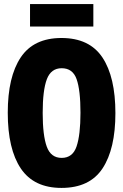

<svg xmlns="http://www.w3.org/2000/svg" viewBox="-20 -911 603 940"><path d="M281 9Q146 9 82 -86Q18 -181 18 -359Q18 -535 81.5 -630Q145 -725 281 -725Q418 -725 481.5 -629.5Q545 -534 545 -357Q545 -182 482 -86.5Q419 9 281 9ZM282 -138Q336 -138 355 -194.5Q374 -251 374 -359Q374 -470 355 -523.5Q336 -577 282 -577Q230 -577 209.5 -523.5Q189 -470 189 -358Q189 -248 209 -193Q229 -138 282 -138ZM127 -781V-891H437V-781Z"/></svg>

Font: Noto Sans Mono SemiCondensed Black
Style: Regular
Weight: 900
Width: 4
Designer: Monotype Design Team
Foundry: Monotype Imaging Inc.
Version: Version 2.014; ttfautohint (v1.8.4.7-5d5b)